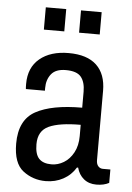

<svg xmlns="http://www.w3.org/2000/svg" viewBox="-53 -763 562 815"><g transform="rotate(5 228.0 -355.5)"><path d="M109 -628V-723H196V-628ZM259 -628V-723H347V-628ZM382 -391V-96Q382 -79 390 -70Q398 -61 410 -61H442V-4Q420 8 388 8Q356 8 334.5 -9.5Q313 -27 305 -57H300Q280 -24 246.5 -6Q213 12 172 12Q118 12 76 -20Q34 -52 34 -136Q34 -237 102.5 -274.5Q171 -312 300 -312V-380Q300 -421 282 -443Q264 -465 217 -465Q174 -465 155 -441Q136 -417 136 -382V-370H55Q54 -376 54 -392Q54 -462 100 -500Q146 -538 223 -538Q302 -538 342 -500Q382 -462 382 -391ZM120 -141Q120 -98 137.5 -79.5Q155 -61 191 -61Q218 -61 243 -76Q268 -91 284 -120.5Q300 -150 300 -191V-239Q210 -239 165 -218.5Q120 -198 120 -141Z"/></g></svg>

Font: Archivo Narrow
Style: Regular
Weight: 400
Designer: Hector Gatti
Foundry: Omnibus-Type
Version: Version 1.003